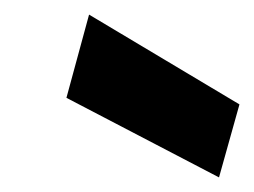

<svg xmlns="http://www.w3.org/2000/svg" viewBox="-20 -784 348 263"><path d="M280 -541 71 -650 102 -764 308 -641Z"/></svg>

Font: DM Sans 17pt Black
Style: Italic
Weight: 900
Italic angle: -10°
Version: Version 4.004;gftools[0.9.30]